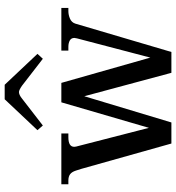

<svg xmlns="http://www.w3.org/2000/svg" viewBox="14 -766 752 820"><g transform="rotate(-90 390.0 -356.0)"><path d="M264 -549 244 -572 376 -712H438L570 -572L549 -549L434 -638Q415 -651 407 -651Q395 -651 379 -638ZM766 -470V-440H753Q736 -440 720 -433Q704 -426 699 -410L578 0H489L389 -372L277 0H187L79 -384Q77 -390 71.5 -407.5Q66 -425 56 -432.5Q46 -440 29 -440H13V-470H230V-440H214Q173 -440 173 -415Q173 -410 174 -407L254 -96L363 -470H446L554 -90L636 -403Q638 -411 638 -414Q638 -428 627 -434Q616 -440 600 -440H584V-470Z"/></g></svg>

Font: Taviraj Medium
Style: Regular
Weight: 500
Designer: Katatrad Team
Foundry: CadsonDemak
Version: Version 1.001